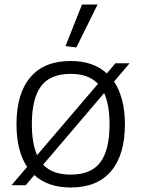

<svg xmlns="http://www.w3.org/2000/svg" viewBox="-20 -820 625 850"><path d="M100 -81Q53 -152 53 -270Q53 -405 114 -477.5Q175 -550 293 -550Q393 -550 453 -495L491 -540H554L485 -459Q508 -424 520.5 -377Q533 -330 533 -270Q533 -135 472 -62.5Q411 10 293 10Q192 10 132 -45L94 0H31ZM293 -47Q384 -47 424.5 -102Q465 -157 465 -270Q465 -355 441 -408L171 -91Q212 -47 293 -47ZM121 -270Q121 -187 144 -133L414 -449Q372 -493 293 -493Q202 -493 161.5 -438Q121 -383 121 -270ZM270 -616 343 -800H412L318 -610Z"/></svg>

Font: Encode Sans Normal
Style: Light
Weight: 300
Designer: Pablo Impallari, Andres Torresi
Foundry: Pablo Impallari, Andres Torresi
Version: Version 1.000; ttfautohint (v1.00) -l 8 -r 50 -G 200 -x 14 -